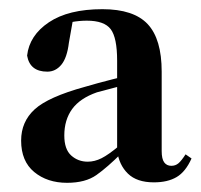

<svg xmlns="http://www.w3.org/2000/svg" viewBox="-20 -863 438 418"><path d="M315 -466Q278 -466 258.5 -485Q239 -504 235 -535V-537V-731Q235 -781 221 -799.5Q207 -818 169 -818Q153 -818 136 -815Q119 -812 95 -803L139 -821L130 -770Q126 -737 113.5 -722Q101 -707 83 -707Q45 -707 39 -742Q44 -786 86.5 -814.5Q129 -843 203 -843Q271 -843 301.5 -810.5Q332 -778 332 -707V-534Q332 -517 337.5 -509.5Q343 -502 353 -502Q362 -502 368.5 -507.5Q375 -513 384 -527L397 -518Q384 -489 364.5 -477.5Q345 -466 315 -466ZM126 -465Q83 -465 54.5 -488.5Q26 -512 26 -557Q26 -598 55.5 -625Q85 -652 165 -674Q192 -682 225.5 -690.5Q259 -699 287 -705V-687Q259 -680 232.5 -673Q206 -666 191 -662Q154 -649 137 -625.5Q120 -602 120 -568Q120 -538 135 -524.5Q150 -511 171 -511Q186 -511 201 -518.5Q216 -526 240 -546L256 -542L244 -529Q214 -499 190 -482Q166 -465 126 -465Z"/></svg>

Font: Noto Serif JP Black
Style: Regular
Weight: 900
Designer: Ryoko NISHIZUKA 西塚涼子 (kana & ideographs); Frank Grießhammer (Latin, Greek & Cyrillic); Wenlong ZHANG 张文龙 (bopomofo); San
Foundry: Adobe
Version: Version 2.003-H1;hotconv 1.1.1;makeotfexe 2.6.0